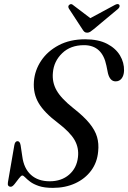

<svg xmlns="http://www.w3.org/2000/svg" viewBox="-20 -901 622 931"><path d="M236.5 10Q195 10 168.5 1Q142 -8 126.2 -20Q110.5 -32 102 -41Q93.5 -50 88 -50Q82.5 -50 72.2 -36.5Q62 -23 51.2 -9.2Q40.5 4.5 32.5 4.5Q14.5 4.5 18.5 -17.5L49.5 -197Q53 -216.5 65 -216.5Q76.5 -216.5 80 -196.5L88 -143Q95.5 -84.5 130 -53.2Q164.5 -22 221 -22Q278 -22 315 -54Q352 -86 358 -138.5Q363.5 -183.5 341.8 -221.8Q320 -260 261 -305Q195 -354.5 167.5 -401Q140 -447.5 144.5 -506Q148.5 -560 179.5 -606.5Q210.5 -653 265 -681.8Q319.5 -710.5 393 -710.5Q456.5 -710.5 498.8 -688.8Q541 -667 561.8 -632.2Q582.5 -597.5 581.5 -558Q580.5 -534.5 569.8 -520.5Q559 -506.5 540.5 -506.5Q513.5 -506.5 503.5 -545.5L496 -582.5Q476 -682 387.5 -682Q322 -682 281.5 -643Q241 -604 236.5 -548.5Q232 -502.5 254.2 -463Q276.5 -423.5 335 -377Q385.5 -337.5 413.2 -303.8Q441 -270 450.5 -237.2Q460 -204.5 456 -167Q451.5 -113.5 422 -73.8Q392.5 -34 344.5 -12Q296.5 10 236.5 10ZM435 -760Q425 -752 418 -747.2Q411 -742.5 402.5 -742.5Q394 -742.5 389 -747Q384 -751.5 379 -760L314 -859.5Q307.5 -871.5 316.5 -878Q325.5 -885 335 -876L418 -813L535 -876Q551.5 -885.5 558 -878Q560.5 -875.5 559.8 -869.8Q559 -864 553 -858.5Z"/></svg>

Font: Fraunces 144pt S050
Style: Italic
Weight: 400
Italic angle: -16°
Version: Version 1.000; ttfautohint (v1.8.3)